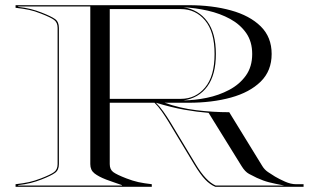

<svg xmlns="http://www.w3.org/2000/svg" viewBox="-20 -720 1210 740"><path d="M565 -10V0H40V-10Q70.5 -13.5 92 -18.2Q113.5 -23 138 -32.5Q175.5 -47 188.8 -57Q202 -67 202 -87.5V-612.5Q202 -633 188.8 -643Q175.5 -653 138 -667.5Q113.5 -677.5 92 -682Q70.5 -686.5 40 -690V-700H707Q797.5 -700 870 -680Q942.5 -660 984.8 -618.5Q1027 -577 1027 -512Q1027 -447 984.8 -405.5Q942.5 -364 870 -344Q797.5 -324 707 -324H614.5Q673 -303 737 -295.2Q801 -287.5 863.5 -287.5L991 -80Q999.5 -66 1012.8 -57Q1026 -48 1040 -39.5Q1056 -30 1078.5 -20Q1101 -10 1121 -10H1150V0H810Q789.5 -8.5 771 -27.8Q752.5 -47 728.5 -86.5L630 -250Q617.5 -270.5 603.8 -290.2Q590 -310 575.5 -324H403V-87.5Q403 -67 416.2 -57Q429.5 -47 467 -32.5Q491.5 -23 513 -18.2Q534.5 -13.5 565 -10ZM952 -512Q952 -559.5 928.8 -592.8Q905.5 -626 867 -647Q828.5 -668 781.5 -678.8Q734.5 -689.5 687 -692Q745 -683 778.5 -638Q812 -593 812 -512Q812 -432 779.2 -387Q746.5 -342 687 -333Q731 -333.5 777.2 -343Q823.5 -352.5 863.2 -373.5Q903 -394.5 927.5 -428.5Q952 -462.5 952 -512ZM403 -685V-339H677Q734 -339 770.5 -382.8Q807 -426.5 807 -512Q807 -597.5 770.5 -641.2Q734 -685 677 -685ZM581 -324Q595.5 -310 609.5 -290.2Q623.5 -270.5 636 -250L734.5 -86.5Q773.5 -21.5 811 -5H1075Q1038.5 -12 1016.8 -17.5Q995 -23 970 -34.5Q955 -41.5 939.8 -49.8Q924.5 -58 911 -80L784 -285Q740 -288.5 690.2 -297.2Q640.5 -306 581 -324ZM450 -6.5Q430.5 -13.5 417 -18Q403.5 -22.5 389 -28Q359.5 -39.5 343.8 -52Q328 -64.5 328 -87.5V-695H50V-693.5Q77 -690.5 98 -685.2Q119 -680 140.5 -671.5Q177.5 -657 192.2 -646.5Q207 -636 207 -612.5V-87.5Q207 -64.5 192.2 -53.8Q177.5 -43 140.5 -28.5Q119 -20 98 -14.8Q77 -9.5 50 -6.5V-5H450Z"/></svg>

Font: Engraving Unshaded CC
Style: Bold
Weight: 700
Designer: indestructible type*
Foundry: Cowboy Collective
Version: Version 1.000